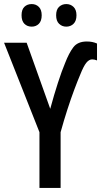

<svg xmlns="http://www.w3.org/2000/svg" viewBox="-20 -924 497 944"><path d="M227 -389Q246 -459 265 -517.5Q284 -576 300 -614Q319 -663 340.5 -691.5Q362 -720 407 -720Q435 -720 457 -710V-627Q444 -632 433 -632Q418 -632 404.5 -615.5Q391 -599 374 -556Q362 -528 345.5 -484Q329 -440 311.5 -386Q294 -332 278 -274V0H174V-274L0 -714H111ZM86 -849Q86 -877 100 -890.5Q114 -904 136 -904Q157 -904 171 -890Q185 -876 185 -849Q185 -821 171 -807Q157 -793 136 -793Q114 -793 100 -807Q86 -821 86 -849ZM256 -849Q256 -877 270.5 -890.5Q285 -904 306 -904Q327 -904 341.5 -890Q356 -876 356 -849Q356 -821 341.5 -807Q327 -793 306 -793Q285 -793 270.5 -807Q256 -821 256 -849Z"/></svg>

Font: Avrile Sans Condensed Medium
Style: Regular
Weight: 500
Width: 3
Designer: Monotype Design Team
Foundry: Monotype Imaging Inc.
Version: Version 2.001;September 10, 2019;FontCreator 11.5.0.2425 64-